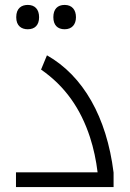

<svg xmlns="http://www.w3.org/2000/svg" viewBox="-20 -761 527 781"><path d="M93 -642C122 -642 139 -659 139 -691C139 -724 121 -741 93 -741C68 -741 46 -728 46 -691C46 -655 68 -642 93 -642ZM243 -642C273 -642 289 -662 289 -691C289 -721 273 -741 243 -741C214 -741 197 -724 197 -691C197 -659 214 -642 243 -642ZM45 -60V0H442V-59C414 -285 318 -453 171 -536L147 -478C245 -410 308 -319 346 -203C361 -157 371 -109 377 -60Z"/></svg>

Font: Noto Kufi Arabic Light
Style: Regular
Weight: 300
Designer: Monotype Design Team, David Williams, Khaled Hosny
Foundry: Google LLC
Version: Version 2.109